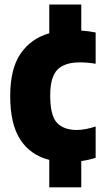

<svg xmlns="http://www.w3.org/2000/svg" viewBox="-20 -688 450 828"><path d="M192.5 120V1.5Q111 -19 67.5 -86Q24 -153 24 -273.5Q24 -391.5 68.8 -456.8Q113.5 -522 192.5 -544.5V-668.5H330.5V-556Q362.5 -554 392.5 -548V-413Q358.5 -419 324.5 -419Q258 -419 227.2 -387Q196.5 -355 196.5 -276Q196.5 -190.5 225.2 -159Q254 -127.5 311.5 -127.5Q346.5 -127.5 392.5 -142.5V-7.5Q363.5 2 330.5 6.5V120Z"/></svg>

Font: Encode Sans Condensed ExtraBold
Style: Regular
Weight: 800
Width: 3
Designer: Multiple Designers
Foundry: Impallari Type
Version: Version 3.000; ttfautohint (v1.8.3) -l 8 -r 50 -G 200 -x 14 